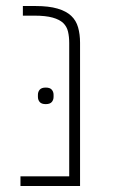

<svg xmlns="http://www.w3.org/2000/svg" viewBox="-20 -618 381 638"><path d="M48 -32H210V-475Q210 -496 206 -513Q202 -530 190 -541.5Q178 -553 155 -559.5Q132 -566 94 -566H56V-598H98Q142 -598 171 -589.5Q200 -581 216.5 -565.5Q233 -550 239.5 -527Q246 -504 246 -476V0H48ZM132 -272Q118 -272 112 -279Q106 -286 106 -296V-303Q106 -313 112 -320Q118 -327 132 -327Q146 -327 152 -320Q158 -313 158 -303V-296Q158 -286 152 -279Q146 -272 132 -272Z"/></svg>

Font: IBM Plex Sans Hebrew ExtLt
Style: Regular
Weight: 200
Designer: Mike Abbink, Paul van der Laan, Pieter van Rosmalen, Yanek Iontef
Foundry: Bold Monday
Version: Version 1.3